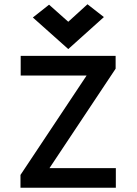

<svg xmlns="http://www.w3.org/2000/svg" viewBox="-20 -880 640 900"><path d="M76 0V-60L386 -526H77V-618H522V-558L212 -92H523V0ZM300 -650 134 -798 210 -858 300 -778 390 -860 467 -800Z"/></svg>

Font: Victor Mono Thin
Style: Regular
Weight: 100
Monospace: yes
Designer: Rune Bjørnerås
Version: Version 1.561;gftools[0.9.30]